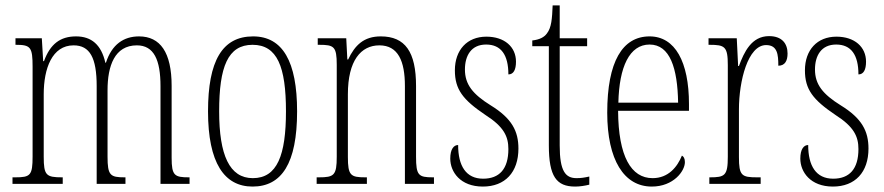

<svg xmlns="http://www.w3.org/2000/svg" viewBox="-20 -677 3256 707"><path d="M26 0H211V-24H209C150 -24 141 -31 141 -100V-330C141 -425 172 -510 251 -510C311 -510 336 -464 336 -360V0H442V-24H439C386 -24 376 -31 376 -100V-345C376 -434 402 -510 484 -510C547 -510 571 -456 571 -360V0H678V-24H676C623 -24 612 -30 612 -96V-361C612 -484 570 -543 492 -543C436 -543 392 -514 370 -446H368C353 -512 317 -543 260 -543C202 -543 165 -515 142 -452H139L134 -536H37V-512H39C93 -512 100 -503 100 -431V-101C100 -31 92 -24 36 -24H26Z M910 10C1017 10 1074 -75 1074 -267C1074 -450 1021 -543 912 -543C798 -543 746 -452 746 -267C746 -77 806 10 910 10ZM911 -21C825 -21 787 -106 787 -267C787 -431 819 -512 910 -512C1001 -512 1033 -431 1033 -267C1033 -106 1001 -21 911 -21Z M1146 0H1331V-24H1325C1271 -24 1261 -31 1261 -99V-330C1261 -454 1309 -510 1377 -510C1446 -510 1471 -452 1471 -360V0H1578V-24H1574C1521 -24 1512 -31 1512 -100V-360C1512 -486 1472 -543 1382 -543C1320 -543 1287 -511 1262 -458H1259L1255 -536H1150V-512H1155C1210 -512 1220 -506 1220 -438V-100C1220 -31 1210 -24 1154 -24H1146Z M1758 10C1840 10 1889 -43 1889 -130C1889 -194 1865 -241 1787 -289C1721 -330 1692 -366 1692 -421C1692 -472 1715 -513 1770 -513C1825 -513 1852 -475 1852 -403C1871 -403 1880 -420 1880 -450C1880 -504 1838 -542 1771 -542C1700 -542 1655 -493 1655 -418C1655 -348 1684 -310 1767 -254C1836 -210 1852 -174 1852 -128C1852 -55 1819 -19 1759 -19C1696 -19 1667 -66 1667 -143C1651 -143 1638 -128 1638 -93C1638 -44 1675 10 1758 10Z M2098 10C2115 10 2134 7 2150 3V-27C2132 -23 2120 -21 2103 -21C2062 -21 2041 -47 2041 -141V-507H2142V-536H2041V-657H2015C2013 -609 2011 -576 1994 -554C1984 -540 1967 -531 1940 -528V-507H2001V-142C2001 -27 2029 10 2098 10Z M2380 10C2460 10 2502 -47 2502 -80C2502 -94 2497 -101 2491 -104C2474 -62 2441 -21 2383 -21C2304 -21 2257 -101 2256 -269H2517V-294C2517 -449 2466 -543 2372 -543C2272 -543 2216 -450 2216 -262C2216 -88 2278 10 2380 10ZM2477 -299H2257C2260 -431 2298 -513 2372 -513C2447 -513 2475 -426 2477 -299Z M2592 0H2781V-24H2768C2711 -24 2701 -30 2701 -99V-274C2701 -379 2734 -511 2801 -511C2843 -511 2846 -476 2846 -435C2871 -435 2880 -454 2880 -480C2880 -517 2859 -544 2812 -544C2747 -544 2720 -485 2701 -434H2698L2693 -536H2589V-512H2592C2649 -512 2660 -506 2660 -437V-100C2660 -30 2649 -24 2594 -24H2592Z M3047 10C3129 10 3178 -43 3178 -130C3178 -194 3154 -241 3076 -289C3010 -330 2981 -366 2981 -421C2981 -472 3004 -513 3059 -513C3114 -513 3141 -475 3141 -403C3160 -403 3169 -420 3169 -450C3169 -504 3127 -542 3060 -542C2989 -542 2944 -493 2944 -418C2944 -348 2973 -310 3056 -254C3125 -210 3141 -174 3141 -128C3141 -55 3108 -19 3048 -19C2985 -19 2956 -66 2956 -143C2940 -143 2927 -128 2927 -93C2927 -44 2964 10 3047 10Z"/></svg>

Font: Noto Serif Sinhala ExtraCondensed ExtraLight
Style: Regular
Weight: 200
Width: 2
Designer: Jelle Bosma - Monotype Design Team
Foundry: Monotype Imaging Inc.
Version: Version 2.007